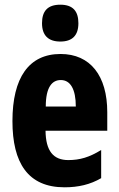

<svg xmlns="http://www.w3.org/2000/svg" viewBox="-20 -854 505 818"><path d="M237 -834C183 -834 159 -807 159 -755C159 -703 186 -677 237 -677C288 -677 314 -703 314 -755C314 -806 291 -834 237 -834ZM238 -624C103 -624 33 -523 33 -338C33 -160 99 -56 255 -56C314 -56 365 -68 411 -95V-215C361 -184 320 -172 271 -172C207 -172 175 -211 174 -297H437V-376C437 -531 365 -624 238 -624ZM239 -513C280 -513 303 -474 303 -400H175C175 -483 202 -513 239 -513Z"/></svg>

Font: Noto Sans Malayalam UI ExtraCondensed ExtraBold
Style: Regular
Weight: 800
Width: 2
Designer: Jelle Bosma - Monotype Design Team
Foundry: Monotype Imaging Inc.
Version: Version 2.104